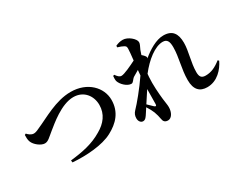

<svg xmlns="http://www.w3.org/2000/svg" viewBox="-112 -1281 2223 1811"><g transform="rotate(-30 1000.0 -375.5)"><path d="M70 -503 56 -496C56 -474 54 -445 64 -421C80 -378 140 -332 181 -332C218 -332 240 -360 294 -403C351 -448 497 -577 629 -577C743 -577 807 -489 807 -391C807 -291 750 -219 663 -170C560 -108 452 -86 313 -70L316 -47C463 -36 640 -48 748 -106C850 -160 930 -241 930 -375C930 -508 816 -632 632 -632C468 -632 317 -535 198 -484C166 -468 150 -465 137 -465C110 -465 84 -486 70 -503Z M1220 -455 1286 -494 1281 -437C1211 -334 1120 -224 1074 -177C1054 -156 1045 -134 1045 -105C1045 -70 1067 -49 1089 -50C1114 -50 1129 -74 1147 -102L1178 -150C1197 -122 1213 -91 1222 -68C1233 -39 1239 -13 1244 14C1248 42 1261 61 1296 61C1334 61 1364 14 1364 -45C1364 -73 1357 -100 1353 -140C1346 -202 1338 -303 1344 -384L1347 -417C1429 -523 1535 -607 1620 -607C1669 -607 1683 -574 1683 -513C1683 -403 1645 -296 1645 -176C1645 -70 1693 -25 1774 -25C1884 -25 1958 -111 1994 -186L1983 -197C1925 -151 1875 -128 1815 -128C1771 -128 1753 -148 1753 -200C1753 -304 1791 -406 1791 -499C1791 -599 1753 -656 1655 -656C1577 -656 1489 -602 1418 -543C1420 -547 1421 -551 1421 -555C1421 -564 1403 -584 1385 -599C1391 -618 1396 -634 1401 -646C1414 -678 1427 -693 1427 -716C1427 -753 1359 -812 1304 -812C1275 -812 1250 -805 1224 -793V-776C1251 -769 1271 -760 1286 -752C1304 -742 1307 -736 1307 -714C1307 -692 1302 -646 1296 -591C1243 -564 1157 -523 1126 -523C1103 -523 1087 -542 1070 -566L1056 -562C1055 -545 1052 -521 1057 -505C1070 -463 1124 -411 1169 -411C1190 -411 1200 -440 1220 -455ZM1272 -294 1270 -131C1269 -112 1261 -109 1247 -121L1193 -173Z"/></g></svg>

Font: Noto Serif KR
Style: Bold
Weight: 700
Designer: Ryoko NISHIZUKA 西塚涼子 (kana & ideographs); Frank Grießhammer (Latin, Greek & Cyrillic); Wenlong ZHANG 张文龙 (bopomofo); San
Foundry: Adobe
Version: Version 2.001;hotconv 1.1.0;makeotfexe 2.6.0